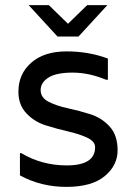

<svg xmlns="http://www.w3.org/2000/svg" viewBox="-20 -721 520 751"><path d="M58 -35V-122H63Q144 -74 241 -74Q352 -74 352 -145Q352 -168 321 -182.5Q290 -197 246 -207Q202 -217 158 -231Q114 -245 83 -278Q52 -311 52 -362Q52 -432 102.5 -476Q153 -520 240 -520Q327 -520 402 -492V-409H395Q328 -437 264 -437Q200 -437 169.5 -417.5Q139 -398 139 -368.5Q139 -339 170 -323Q201 -307 245.5 -297.5Q290 -288 334 -274Q378 -260 409 -226Q440 -192 440 -133Q440 -74 389.5 -32Q339 10 239.5 10Q140 10 58 -35ZM400 -701 287 -578H205L92 -701H171L246 -628L321 -701Z"/></svg>

Font: Varela
Style: Regular
Weight: 400
Designer: Joe Prince
Foundry: Joe Prince
Version: Version 1.000